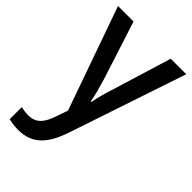

<svg xmlns="http://www.w3.org/2000/svg" viewBox="-234 -622 945 945"><g transform="rotate(45 239.0 -149.5)"><path d="M2 -539 192 -1 172 57C151 121 124 154 71 154C52 154 33 151 19 148V232C37 236 58 240 85 240C185 240 236 180 273 69L477 -539H369L277 -238C262 -192 249 -145 243 -112H239C233 -151 220 -194 207 -238L110 -539Z"/></g></svg>

Font: Noto Sans Lao Looped SemiCondensed Medium
Style: Regular
Weight: 500
Width: 4
Designer: Mark Frömberg, Ben Mitchell
Foundry: The Fontpad Ltd
Version: Version 1.002